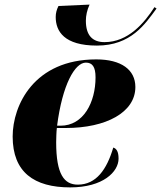

<svg xmlns="http://www.w3.org/2000/svg" viewBox="-20 -804 700 834"><path d="M401 -606C549 -606 610 -699 660 -767L651 -773C606 -703 536 -621 434 -621C381 -621 353 -651 353 -714C353 -736 358 -760 369 -784L234 -778C226 -762 222 -747 222 -730C222 -668 259 -606 401 -606ZM285 10C428 10 495 -58 495 -115C495 -147 485 -159 472 -163C444 -68 398 -2 318 -2C259 -2 224 -46 224 -186C224 -195 225 -236 227 -248H266C441 -248 568 -316 568 -426C568 -501 507 -546 398 -546C128 -546 35 -347 35 -211C35 -56 128 10 285 10ZM243 -258H228C251 -436 305 -532 353 -532C381 -532 395 -514 395 -468C395 -360 343 -258 243 -258Z"/></svg>

Font: Noto Serif Display Black
Style: Italic
Weight: 900
Italic angle: -12°
Designer: Monotype Design Team
Foundry: Monotype Imaging Inc.
Version: Version 2.009